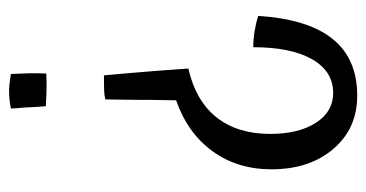

<svg xmlns="http://www.w3.org/2000/svg" viewBox="-212 -591 807 423"><g transform="rotate(90 191.5 -379.5)"><path d="M199 -208Q191 -206 180 -205.5Q169 -205 146 -205Q139 -282 135.5 -328.5Q132 -375 131 -391Q202 -407 238.5 -453Q275 -499 275 -571Q275 -634 250.5 -672Q226 -710 185 -710Q137 -710 110.5 -663.5Q84 -617 84 -534Q66 -534 48 -537Q30 -540 15 -545Q22 -654 65.5 -708.5Q109 -763 191 -763Q263 -763 308 -710.5Q353 -658 353 -574Q353 -499 313 -444Q273 -389 201 -364Q201 -350 200.5 -334Q200 -318 200 -286Q200 -255 199.5 -239Q199 -223 199 -208ZM217 -29Q218 -18 218.5 -12Q219 -6 219 0Q209 2 199.5 3Q190 4 179 4Q172 4 164 3Q156 2 143 0Q142 -19 141.5 -38Q141 -57 142 -78Q166 -79 182 -78.5Q198 -78 214 -77Q215 -67 215.5 -57.5Q216 -48 217 -29Z"/></g></svg>

Font: Atma
Style: Regular
Weight: 400
Designer: Gregori Vincens, Jeremie Hornus, Riccardo Olocco, Yoann Minet.
Foundry: black foundry
Version: Version 1.102;PS 1.100;hotconv 1.0.86;makeotf.lib2.5.63406